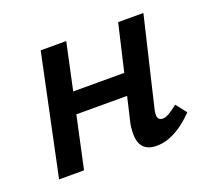

<svg xmlns="http://www.w3.org/2000/svg" viewBox="-82 -520 688 629"><g transform="rotate(-20 261.5 -206.0)"><path d="M497 -63Q430 6 366 6Q306 6 306 -57Q306 -80 311 -100L330 -181H153L114 0H27L115 -418H204L169 -255H347L385 -418H473L400 -111Q397 -99 397 -91Q397 -71 415 -71Q425 -71 437 -78Q449 -85 468 -100Z"/></g></svg>

Font: Ysabeau Infant Semibold
Style: Italic
Weight: 600
Italic angle: -12°
Designer: Christian Thalmann (Catharsis Fonts)
Version: Version 0.003